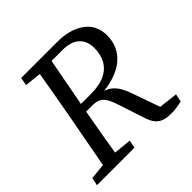

<svg xmlns="http://www.w3.org/2000/svg" viewBox="-174 -827 994 994"><g transform="rotate(-45 323.0 -330.0)"><path d="M0 0 9 -43 136 -56H155L283 -43L275 0ZM86 0 153 -360Q167 -437 180.5 -515Q194 -593 207 -670H298L230 -310Q216 -233 202.5 -155Q189 -77 177 0ZM107 -626 115 -670H254L244 -613H229ZM533 10Q503 10 481.5 2.5Q460 -5 446 -22Q432 -39 423 -65L373 -217Q361 -254 348.5 -273.5Q336 -293 318.5 -301Q301 -309 273 -309H189L195 -356H310Q375 -356 415 -375.5Q455 -395 474 -430.5Q493 -466 493 -511Q493 -564 461.5 -592.5Q430 -621 369 -621H250L257 -670H378Q472 -670 529 -628.5Q586 -587 586 -511Q586 -471 571 -437Q556 -403 525.5 -377Q495 -351 448.5 -335.5Q402 -320 341 -316L333 -328Q360 -324 380.5 -315.5Q401 -307 416 -293Q431 -279 443.5 -256.5Q456 -234 467 -201L526 -34L452 -63L622 -43L613 0Q603 2 592 4.5Q581 7 567 8.5Q553 10 533 10Z"/></g></svg>

Font: Source Serif 4 18pt
Style: Italic
Weight: 400
Italic angle: -12°
Designer: Frank Grießhammer
Foundry: Adobe Systems Incorporated
Version: Version 4.004;hotconv 1.0.116;makeotfexe 2.5.65601